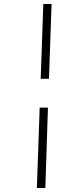

<svg xmlns="http://www.w3.org/2000/svg" viewBox="-20 -823 410 953"><path d="M182 -432 195 -803H236L223 -432ZM163 110 177 -289H218L205 110Z"/></svg>

Font: Literata 36pt Light
Style: Italic
Weight: 300
Italic angle: -2°
Designer: Latin by Veronika Burian and Jose Scaglione. Greek by Irene Vlachou. Cyrillic by Vera Evstafieva
Foundry: TypeTogether
Version: Version 3.002